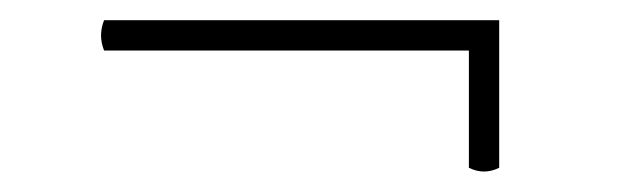

<svg xmlns="http://www.w3.org/2000/svg" viewBox="-20 -394 614 190"><path d="M83 -374C79 -364 79 -354 83 -344H444V-228C454 -223 464 -223 474 -228V-344V-374Z"/></svg>

Font: Arima Koshi Thin
Style: Regular
Weight: 250
Designer: Joana Correia and Natanael Gama
Foundry: NDISCOVER
Version: Version 1.019;PS 001.019;hotconv 1.0.88;makeotf.lib2.5.64775